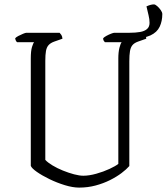

<svg xmlns="http://www.w3.org/2000/svg" viewBox="-20 -853 758 873"><path d="M340 0Q311 0 275 -11Q239 -22 205 -38.5Q171 -55 147.5 -71.5Q124 -88 120 -99V-587Q120 -622 125.5 -639.5Q131 -657 135 -661H58Q55 -663 52.5 -667.5Q50 -672 49 -679Q53 -684 63.5 -689.5Q74 -695 85 -699.5Q96 -704 100 -704H251Q255 -700 259 -694Q263 -688 264 -677L227 -664Q210 -658 201 -648Q192 -638 189 -621Q186 -604 186 -577V-126Q197 -114 218.5 -101Q240 -88 266 -77.5Q292 -67 316.5 -60.5Q341 -54 359 -54Q385 -54 417.5 -63Q450 -72 478 -85Q506 -98 518 -108V-587Q518 -616 523 -635.5Q528 -655 533 -661H457Q454 -664 451.5 -668Q449 -672 449 -679Q453 -684 464 -690Q475 -696 485.5 -700Q496 -704 500 -704H634Q637 -701 641 -693.5Q645 -686 645 -677L608 -664Q591 -658 582.5 -648Q574 -638 571 -620.5Q568 -603 568 -574V-98Q555 -83 532.5 -66Q510 -49 480 -34Q450 -19 414.5 -9.5Q379 0 340 0ZM537 -684V-704H570Q596 -704 616.5 -707.5Q637 -711 648.5 -721Q660 -731 660 -749Q660 -766 655.5 -783.5Q651 -801 646 -824Q657 -829 665 -831Q673 -833 680 -833Q686 -833 695 -825Q704 -817 711 -807Q718 -797 718 -789Q718 -757 706 -731.5Q694 -706 664 -692Q634 -678 581 -678Q572 -678 558.5 -679.5Q545 -681 537 -684Z"/></svg>

Font: Texturina 12pt Thin
Style: Regular
Weight: 250
Designer: Guillermo Torres Carreño
Foundry: Omnibus-Type
Version: Version 1.002